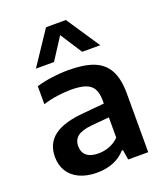

<svg xmlns="http://www.w3.org/2000/svg" viewBox="-148 -908 876 1018"><g transform="rotate(-20 290.0 -399.0)"><path d="M515 -330V0H402L393 -56H386Q358.5 -24 316.8 -7.2Q275 9.5 225.5 9.5Q167.5 9.5 126 -9.8Q84.5 -29 63 -64Q41.5 -99 41.5 -145.5Q41.5 -221 96.5 -262.2Q151.5 -303.5 269.5 -312.5L382 -323V-339.5Q382 -382.5 367.8 -406.8Q353.5 -431 323.2 -441.2Q293 -451.5 242 -451.5Q206 -451.5 164 -445.5Q122 -439.5 84.5 -427.5V-529Q124 -541 172.2 -547.5Q220.5 -554 264 -554Q352.5 -554 407 -532.8Q461.5 -511.5 488.2 -462.8Q515 -414 515 -330ZM382 -130.5V-245L281.5 -236Q226 -230.5 201.5 -211.2Q177 -192 177 -157Q177 -122 199.5 -103Q222 -84 266.5 -84Q298 -84 328.2 -95.5Q358.5 -107 382 -130.5ZM470 -620H368L288.5 -743L209 -620H107L232.5 -808H344.5Z"/></g></svg>

Font: Encode Sans Semi Expanded SmBd
Style: Regular
Weight: 600
Width: 6
Designer: Multiple Designers
Foundry: Impallari Type
Version: Version 2.000